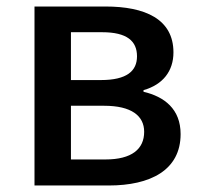

<svg xmlns="http://www.w3.org/2000/svg" viewBox="-20 -570 618 590"><path d="M86 -550V0H314C442 0 535 -47 535 -158C535 -235 485 -273 421 -288V-293C481 -310 513 -352 513 -409C513 -512 425 -550 304 -550ZM290 -324H198V-471H294C370 -471 401 -444 401 -397C401 -352 370 -324 290 -324ZM304 -80H198V-245H300C384 -245 423 -214 423 -165C423 -112 385 -80 304 -80Z"/></svg>

Font: Spoqa Han Sans Neo Medium
Style: Regular
Weight: 500
Designer: [Spoqa Han Sans Neo] Dong-huui Kim ___ Younghwa Kang ___ Yujin Lee ___ [Noto Sans] Ryoko NISHIZUKA ____ (kana & ideograp
Foundry: Spoqa (http://www.spoqa-han-sans.com)
Version: Version 1.100;hotconv 1.0.109;makeotfexe 2.5.65596